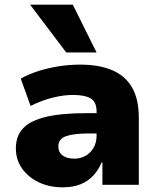

<svg xmlns="http://www.w3.org/2000/svg" viewBox="-20 -792 677 823"><path d="M249 11Q191 11 145.5 -11Q100 -33 74 -70.5Q48 -108 48 -156Q48 -209 79 -242Q110 -275 177 -291Q244 -307 352 -307H416V-220H361Q328 -220 303.5 -217Q279 -214 262.5 -208Q246 -202 238 -191Q230 -180 230 -164Q230 -140 248 -126Q266 -112 299 -112Q325 -112 346.5 -124Q368 -136 381 -158.5Q394 -181 394 -210V-314Q394 -355 369 -370Q344 -385 292 -385Q254 -385 208 -374Q162 -363 111 -338L69 -455Q105 -475 146.5 -488Q188 -501 233 -508Q278 -515 324 -515Q404 -515 460 -491.5Q516 -468 545.5 -418Q575 -368 575 -287V0H419V-96H416Q402 -63 379.5 -39Q357 -15 325 -2Q293 11 249 11ZM264 -567 109 -772H292L394 -567Z"/></svg>

Font: Nunito Sans 8pt Black
Style: Regular
Weight: 900
Version: Version 3.101;gftools[0.9.27]